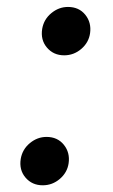

<svg xmlns="http://www.w3.org/2000/svg" viewBox="-20 -537 331 564"><path d="M105.5 7.3Q74.2 7.3 54.9 -15.4Q35.6 -38.1 41 -70.8Q45.9 -98.6 67.9 -116.7Q89.8 -134.8 116.7 -134.8Q148.9 -134.8 167.5 -111.8Q186 -88.9 181.6 -57.6Q177.7 -30.3 155.8 -11.5Q133.8 7.3 105.5 7.3ZM168.5 -374.5Q137.2 -374.5 117.9 -397.2Q98.6 -419.9 104 -452.6Q108.9 -480.5 130.9 -498.5Q152.8 -516.6 179.7 -516.6Q211.9 -516.6 230.5 -493.7Q249 -470.7 244.6 -439.5Q240.7 -412.1 218.8 -393.3Q196.8 -374.5 168.5 -374.5Z"/></svg>

Font: Inter 17pt Medium
Style: Italic
Weight: 500
Italic angle: -9.3988°
Version: Version 4.001;git-66647c0bb